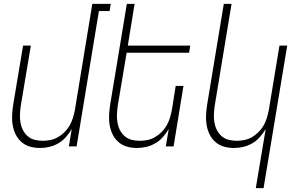

<svg xmlns="http://www.w3.org/2000/svg" viewBox="-20 -755 1540 990"><path d="M186 8Q159 8 134.5 1Q110 -6 91 -22.5Q72 -39 61 -61.5Q50 -84 45.5 -109.5Q41 -135 42.5 -162Q44 -189 48 -215L99 -520H139L87 -209Q84 -188 83 -166.5Q82 -145 85.5 -124Q89 -103 98 -85Q107 -67 122 -53.5Q137 -40 157.5 -34.5Q178 -29 200 -29Q220 -29 240 -33Q260 -37 278.5 -47.5Q297 -58 313 -74Q329 -90 339.5 -108.5Q350 -127 356 -147Q362 -167 366 -187L456 -735H551L545 -698H490L375 0H335L350 -90Q337 -68 320 -48.5Q303 -29 280.5 -16Q258 -3 234 2.5Q210 8 186 8Z M686 8Q659 8 634.5 1Q610 -6 591 -22.5Q572 -39 561 -61.5Q550 -84 545.5 -109.5Q541 -135 542.5 -162Q544 -189 548 -215L634 -735H674L639 -520H961L955 -483H633L587 -209Q584 -188 583 -166.5Q582 -145 585.5 -124Q589 -103 598 -85Q607 -67 622 -53.5Q637 -40 657.5 -34.5Q678 -29 700 -29Q720 -29 740 -33Q760 -37 778.5 -47.5Q797 -58 813 -74Q829 -90 839.5 -108.5Q850 -127 856 -147Q862 -167 866 -187L886 -312H926L875 0H835L850 -90Q837 -68 820 -48.5Q803 -29 780.5 -16Q758 -3 734 2.5Q710 8 686 8Z M1299 215 1350 -90Q1337 -68 1320 -48.5Q1303 -29 1280.5 -16Q1258 -3 1234 2.5Q1210 8 1186 8Q1159 8 1134.5 1Q1110 -6 1091 -22.5Q1072 -39 1061 -61.5Q1050 -84 1045.5 -109.5Q1041 -135 1042.5 -162Q1044 -189 1048 -215L1134 -735H1174L1087 -209Q1084 -188 1083 -166.5Q1082 -145 1085.5 -124Q1089 -103 1098 -85Q1107 -67 1122 -53.5Q1137 -40 1157.5 -34.5Q1178 -29 1200 -29Q1220 -29 1240 -33Q1260 -37 1278.5 -47.5Q1297 -58 1313 -74Q1329 -90 1339.5 -108.5Q1350 -127 1356 -147Q1362 -167 1366 -187L1421 -520H1461L1339 215Z"/></svg>

Font: Iosevka Extralight Oblique
Style: Regular
Weight: 200
Italic angle: -9°
Monospace: yes
Designer: Belleve Invis
Foundry: Belleve Invis
Version: Version 32.5.0; ttfautohint (v1.8.4)